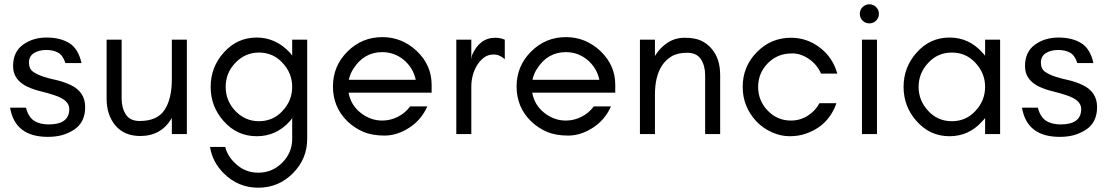

<svg xmlns="http://www.w3.org/2000/svg" viewBox="-20 -625 5159 895"><path d="M207 -45Q303 -45 303 -117Q303 -159 234 -181Q205 -191 171.5 -199Q138 -207 109 -220Q75 -236 58 -260Q41 -284 41 -317Q41 -383 87 -416.5Q133 -450 197 -450Q261 -450 303 -424Q345 -398 360 -331H285Q273 -368 250 -380Q228 -392 195 -392Q162 -392 139 -378Q115 -363 115 -333.5Q115 -304 135 -290Q154 -277 183 -267.5Q212 -258 246 -251Q279 -243 309 -229Q377 -197 377 -126Q377 -55 326 -21Q300 -4 269 5Q239 13 203 13Q50 13 27 -123H101Q112 -80 138.5 -62.5Q165 -45 207 -45Z M781 -75Q732 9 634 9Q560 9 518.5 -39.5Q477 -88 477 -165V-440H547V-165Q547 -122 566.5 -91.5Q586 -61 631 -61Q713 -61 747 -112.5Q781 -164 781 -256V-440H851V0H781Z M1297 -332Q1253 -380 1187 -380Q1123 -380 1077 -332Q1032 -285 1032 -220Q1032 -155 1077 -108Q1123 -60 1187 -60Q1253 -60 1297 -108Q1342 -156 1342 -220Q1342 -284 1297 -332ZM1030 60Q1040 101 1073 133Q1119 180 1184 180Q1249 180 1295.5 133.5Q1342 87 1342 22V-74Q1337 -67 1331 -60Q1268 10 1177 10Q1085 10 1023 -60Q962 -128 962 -220Q962 -312 1023 -380Q1085 -450 1177 -450Q1265 -450 1331 -380Q1337 -373 1342 -366V-440H1412V22Q1412 116 1345 183Q1278 250 1184 250Q1090 250 1023 183Q970 130 959 60Z M1992 -230V-193H1605Q1615 -136 1660 -100Q1706 -63 1762 -63Q1800 -63 1834.5 -80.5Q1869 -98 1892 -129H1972Q1944 -66 1887.5 -29.5Q1831 7 1772.5 7Q1714 7 1672.5 -11Q1631 -29 1599 -60Q1532 -126 1532 -222Q1532 -317 1599.5 -384.5Q1667 -452 1762 -452Q1854 -452 1923 -387Q1992 -321 1992 -230ZM1918 -253Q1906 -309 1862 -346Q1818 -382 1762 -382Q1676 -382 1627 -304Q1612 -281 1606 -253Z M2333 -349Q2309 -371 2281.5 -371Q2254 -371 2234.5 -355.5Q2215 -340 2202 -318Q2177 -274 2177 -220V0H2107V-440H2177V-349L2180 -367Q2215 -449 2289 -449Q2312 -449 2333 -440Z M2848 -230V-193H2461Q2471 -136 2516 -100Q2562 -63 2618 -63Q2656 -63 2690.5 -80.5Q2725 -98 2748 -129H2828Q2800 -66 2743.5 -29.5Q2687 7 2628.5 7Q2570 7 2528.5 -11Q2487 -29 2455 -60Q2388 -126 2388 -222Q2388 -317 2455.5 -384.5Q2523 -452 2618 -452Q2710 -452 2779 -387Q2848 -321 2848 -230ZM2774 -253Q2762 -309 2718 -346Q2674 -382 2618 -382Q2532 -382 2483 -304Q2468 -281 2462 -253Z M3267 0V-275Q3267 -318 3247.5 -348.5Q3228 -379 3183 -379Q3138 -379 3110 -362Q3082 -345 3065 -318Q3033 -268 3033 -184V0H2963V-440H3033V-364Q3055 -401 3089 -424Q3125 -449 3172 -449Q3219 -449 3248 -435.5Q3277 -422 3297 -398Q3337 -352 3337 -275V0Z M3883 -282H3807Q3789 -324 3751 -350Q3713 -376 3674 -376Q3635 -376 3607 -363.5Q3579 -351 3558 -329Q3514 -283 3514 -220Q3514 -156 3558.5 -109.5Q3603 -63 3667 -63Q3709 -63 3744.5 -85Q3780 -107 3800 -144H3879Q3842 -38 3736 -2Q3703 10 3661 10Q3619 10 3578 -8.5Q3537 -27 3507 -58Q3442 -127 3442 -220Q3442 -314 3507 -381Q3573 -449 3667 -449Q3743 -449 3803 -402Q3862 -357 3883 -282Z M4032.5 -605Q4051 -605 4064 -592Q4077 -579 4077 -560.5Q4077 -542 4064 -529Q4051 -516 4032.5 -516Q4014 -516 4001 -529Q3988 -542 3988 -560.5Q3988 -579 4001 -592Q4014 -605 4032.5 -605ZM4068 0H3998V-440H4068Z M4527 -332Q4483 -380 4417 -380Q4351 -380 4307 -332Q4262 -284 4262 -220Q4262 -156 4307 -108Q4351 -60 4417 -60Q4483 -60 4527 -108Q4572 -156 4572 -220Q4572 -284 4527 -332ZM4642 0H4572V-75Q4566 -67 4559 -60Q4497 10 4406 10Q4315 10 4253 -60Q4192 -128 4192 -220Q4192 -312 4253 -380Q4315 -450 4406 -450Q4497 -450 4559 -380Q4566 -373 4572 -365V-440H4642Z M4924 -45Q5020 -45 5020 -117Q5020 -159 4951 -181Q4922 -191 4888.5 -199Q4855 -207 4826 -220Q4792 -236 4775 -260Q4758 -284 4758 -317Q4758 -383 4804 -416.5Q4850 -450 4914 -450Q4978 -450 5020 -424Q5062 -398 5077 -331H5002Q4990 -368 4967 -380Q4945 -392 4912 -392Q4879 -392 4856 -378Q4832 -363 4832 -333.5Q4832 -304 4852 -290Q4871 -277 4900 -267.5Q4929 -258 4963 -251Q4996 -243 5026 -229Q5094 -197 5094 -126Q5094 -55 5043 -21Q5017 -4 4986 5Q4956 13 4920 13Q4767 13 4744 -123H4818Q4829 -80 4855.5 -62.5Q4882 -45 4924 -45Z"/></svg>

Font: Puffins on Iceburgs
Style: Regular
Weight: 400
Version: Version 1.0